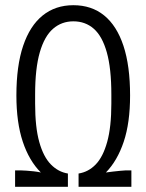

<svg xmlns="http://www.w3.org/2000/svg" viewBox="-20 -718 563 738"><path d="M38 0V-63H61Q69 -63 82 -62Q95 -61 109.5 -59.5Q124 -58 137 -55Q92 -100 67.5 -173.5Q43 -247 43 -351Q43 -465 69 -542Q95 -619 144 -658.5Q193 -698 262 -698Q332 -698 380.5 -658.5Q429 -619 454.5 -542Q480 -465 480 -351Q480 -246 455.5 -173Q431 -100 387 -55Q399 -57 414 -58.5Q429 -60 442.5 -61.5Q456 -63 462 -63H485V0H282V-51Q320 -57 348 -86Q376 -115 392 -172.5Q408 -230 408 -320V-355Q408 -455 390.5 -517Q373 -579 340.5 -607.5Q308 -636 262 -636Q217 -636 184 -607.5Q151 -579 133 -517Q115 -455 115 -355V-320Q115 -229 131 -172Q147 -115 175.5 -86Q204 -57 241 -51V0Z"/></svg>

Font: Archivo ExtraCondensed Light
Style: Regular
Weight: 300
Width: 2
Designer: Hector Gatti
Foundry: Omnibus-Type
Version: Version 2.001